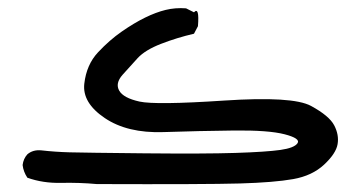

<svg xmlns="http://www.w3.org/2000/svg" viewBox="-20 -302 872 484"><path d="M224 162Q180 158 134 159Q88 160 49 146Q39 131 37 114Q39 98 49 87Q63 75 84 77Q119 81 156 82Q193 83 344.5 84.5Q496 86 573.5 83.5Q651 81 686.5 76Q722 71 730 59Q738 47 697.5 36.5Q657 26 569.5 27Q482 28 391.5 31Q301 34 244 -4.5Q187 -43 192.5 -91Q198 -139 227 -170Q256 -201 287 -222.5Q318 -244 345.5 -257.5Q373 -271 397.5 -277Q422 -283 449 -281L469 -271Q483 -286 479 -236L469 -217Q426 -207 386 -191.5Q346 -176 327 -155.5Q308 -135 289 -113.5Q270 -92 280.5 -73.5Q291 -55 331.5 -46Q372 -37 545 -48.5Q718 -60 764 -35Q810 -10 822.5 14Q835 38 831 61.5Q827 85 797 113Q767 141 719 149.5Q671 158 584.5 160.5Q498 163 224 162Z"/></svg>

Font: NaniFont Regular
Style: Regular
Weight: 400
Designer: Nanigashitei
Version: Version 1.036